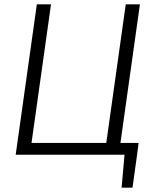

<svg xmlns="http://www.w3.org/2000/svg" viewBox="-20 -710 720 881"><path d="M214 -690 117 0H52L149 -690ZM616 -54 609 0H109L117 -54ZM622 -690 525 0H460L557 -690ZM552 -7 609 0 588 151H538Z"/></svg>

Font: Exo 2 Light
Style: Italic
Weight: 300
Italic angle: -8°
Designer: Natanael Gama
Foundry: Natanael Gama
Version: Version 2.010